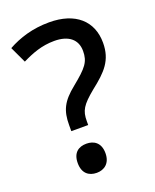

<svg xmlns="http://www.w3.org/2000/svg" viewBox="-138 -804 724 898"><g transform="rotate(-20 223.5 -355.0)"><path d="M141 -240V-210H225V-229C225 -281 239 -305 305 -359C379 -417 422 -461 422 -548C422 -656 348 -724 217 -724C134 -724 66 -702 10 -671L48 -590C97 -614 147 -634 210 -634C281 -634 321 -601 321 -544C321 -490 301 -466 226 -405C160 -352 141 -312 141 -240ZM118 -59C118 -8 148 14 187 14C224 14 256 -8 256 -59C256 -111 224 -131 187 -131C148 -131 118 -111 118 -59Z"/></g></svg>

Font: Noto Sans Canadian Aboriginal Medium
Style: Regular
Weight: 500
Designer: Monotype Design Team, Typotheque's Kevin King
Foundry: Monotype Imaging Inc.
Version: Version 2.004